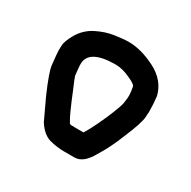

<svg xmlns="http://www.w3.org/2000/svg" viewBox="-92 -889 524 528"><g transform="rotate(30 170.0 -625.0)"><path d="M205 -450H172Q150 -450 126.5 -456Q103 -462 84 -491L53 -557Q26 -619 24 -639Q20 -677 20 -683Q20 -688 20.5 -700Q21 -712 34 -736Q50 -764 77.5 -778Q105 -792 132.5 -796Q160 -800 176 -800Q215 -800 260.5 -777Q306 -754 317 -710Q320 -686 320 -660Q319 -654 319 -645Q318 -625 295 -571Q277 -525 255 -490Q233 -450 205 -450ZM192 -522Q201 -536 213.5 -562Q226 -588 236 -613Q246 -638 247.5 -647.5Q249 -657 249.5 -662.5Q250 -668 250 -672Q250 -683 247 -698Q247 -705 225 -715Q198 -728 176 -728Q91 -728 91 -681Q91 -674 92 -665.5Q93 -657 94 -646Q97 -636 108 -611Q136 -542 145 -529Q147 -523 152 -522.5Q157 -522 192 -522Z"/></g></svg>

Font: Bubblez Graffiti
Style: Regular
Weight: 400
Designer: GGBotNet
Foundry: GGBotNet
Version: 1.00